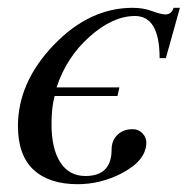

<svg xmlns="http://www.w3.org/2000/svg" viewBox="-20 -461 481 492"><path d="M441 -441 405 -312H389Q389 -420 326 -420Q269 -420 209.5 -367Q150 -314 125 -237H286L281 -215H120Q112 -186 112 -143Q112 -80 134.5 -45Q157 -10 199 -10Q266 -10 266 -78Q266 -101 281 -115.5Q296 -130 320 -130Q335 -130 345 -119.5Q355 -109 355 -96Q355 -50 292 -17Q238 11 179 11Q106 11 66 -26Q26 -63 26 -138Q26 -250 117.5 -345.5Q209 -441 320 -441Q347 -441 370 -432.5Q393 -424 404 -424Q419 -424 425 -441Z"/></svg>

Font: STIX
Style: Italic
Weight: 400
Italic angle: -16.33°
Designer: MicroPress Inc., with final additions and corrections provided by Coen Hoffman, Elsevier (retired)
Version: Version 1.1.1